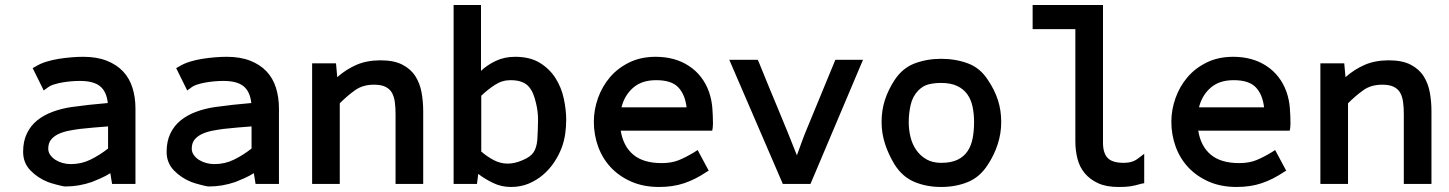

<svg xmlns="http://www.w3.org/2000/svg" viewBox="-20 -732 5766 764"><path d="M298 -219Q275 -216 252.5 -211.5Q230 -207 211 -198Q193 -189 182.5 -175.5Q172 -162 172 -140Q172 -127 180 -115.5Q188 -104 200.5 -96Q213 -88 229 -83.5Q245 -79 262 -79Q304 -79 340.5 -97Q377 -115 410 -141V-229Q381 -227 353.5 -224.5Q326 -222 298 -219ZM419 -43Q402 -32 380.5 -22.5Q359 -13 346 -8Q294 10 241 10Q234 10 224 7.5Q214 5 204 2.5Q194 0 184.5 -3Q175 -6 170 -8Q130 -24 101 -54Q72 -84 72 -128Q72 -170 87 -201Q102 -232 128 -253Q154 -274 189 -287Q224 -300 264 -306Q300 -311 336 -315Q372 -319 409 -322Q404 -368 378 -389Q352 -410 298 -410Q282 -410 264 -408.5Q246 -407 228.5 -404Q211 -401 195 -396Q179 -391 169 -383L154 -372L110 -461L121 -467Q140 -479 164.5 -486.5Q189 -494 214.5 -498Q240 -502 265 -504Q290 -506 311 -506Q365 -506 404.5 -490.5Q444 -475 469.5 -448Q495 -421 507 -383Q519 -345 519 -300V0H426Z M869 -219Q846 -216 823.5 -211.5Q801 -207 782 -198Q764 -189 753.5 -175.5Q743 -162 743 -140Q743 -127 751 -115.5Q759 -104 771.5 -96Q784 -88 800 -83.5Q816 -79 833 -79Q875 -79 911.5 -97Q948 -115 981 -141V-229Q952 -227 924.5 -224.5Q897 -222 869 -219ZM990 -43Q973 -32 951.5 -22.5Q930 -13 917 -8Q865 10 812 10Q805 10 795 7.5Q785 5 775 2.5Q765 0 755.5 -3Q746 -6 741 -8Q701 -24 672 -54Q643 -84 643 -128Q643 -170 658 -201Q673 -232 699 -253Q725 -274 760 -287Q795 -300 835 -306Q871 -311 907 -315Q943 -319 980 -322Q975 -368 949 -389Q923 -410 869 -410Q853 -410 835 -408.5Q817 -407 799.5 -404Q782 -401 766 -396Q750 -391 740 -383L725 -372L681 -461L692 -467Q711 -479 735.5 -486.5Q760 -494 785.5 -498Q811 -502 836 -504Q861 -506 882 -506Q936 -506 975.5 -490.5Q1015 -475 1040.5 -448Q1066 -421 1078 -383Q1090 -345 1090 -300V0H997Z M1322 -425Q1357 -456 1398.5 -474Q1440 -492 1494 -492Q1548 -492 1581.5 -474.5Q1615 -457 1633 -428.5Q1651 -400 1657.5 -364Q1664 -328 1664 -290V0H1554V-279Q1554 -305 1551 -326.5Q1548 -348 1539.5 -363Q1531 -378 1514 -386.5Q1497 -395 1468 -395Q1424 -395 1393.5 -373.5Q1363 -352 1332 -321V0H1222V-480H1317Z M2000 -81Q2028 -81 2058 -94Q2090 -107 2102.5 -125Q2115 -143 2118 -175Q2119 -195 2120 -214.5Q2121 -234 2121 -254Q2121 -271 2119 -288Q2117 -305 2113 -321Q2108 -344 2100.5 -361Q2093 -378 2082 -389.5Q2071 -401 2053.5 -407Q2036 -413 2011 -413Q1978 -413 1949 -394Q1920 -375 1895 -351V-129Q1918 -109 1944.5 -95Q1971 -81 2000 -81ZM1883 -40 1878 0H1785V-712H1894V-450Q1918 -473 1952.5 -489.5Q1987 -506 2030 -506Q2089 -506 2128 -482Q2167 -458 2190.5 -421Q2214 -384 2223.5 -339.5Q2233 -295 2233 -255Q2233 -227 2229 -199Q2225 -171 2215 -144Q2204 -115 2185.5 -87Q2167 -59 2141.5 -37Q2116 -15 2084 -1.5Q2052 12 2013 12Q1975 12 1942 -4Q1909 -20 1883 -40Z M2591 -413Q2534 -413 2499.5 -383Q2465 -353 2453 -305H2712Q2706 -356 2679 -384.5Q2652 -413 2591 -413ZM2613 -83Q2652 -83 2680.5 -94.5Q2709 -106 2742 -126L2756 -135L2800 -53L2790 -47Q2747 -18 2702.5 -3Q2658 12 2603 12Q2540 12 2491.5 -9.5Q2443 -31 2410 -66.5Q2377 -102 2360 -149Q2343 -196 2343 -248Q2343 -295 2359.5 -341.5Q2376 -388 2407 -424.5Q2438 -461 2484 -483.5Q2530 -506 2589 -506Q2666 -506 2721.5 -469.5Q2777 -433 2801 -367Q2812 -335 2814.5 -302.5Q2817 -270 2817 -239Q2817 -230 2816 -223L2814 -212H2450Q2460 -150 2500 -116.5Q2540 -83 2613 -83Z M3151 -114Q3161 -141 3170.5 -167.5Q3180 -194 3191 -220L3304 -494H3414L3205 0H3095L2882 -494H2995L2999 -486Q3037 -392 3075.5 -300Q3114 -208 3151 -114Z M3725 -84Q3765 -84 3790.5 -96.5Q3816 -109 3830.5 -131Q3845 -153 3850.5 -182.5Q3856 -212 3856 -246Q3856 -279 3850 -307.5Q3844 -336 3829 -357Q3814 -378 3788.5 -390Q3763 -402 3725 -402Q3698 -402 3675.5 -396.5Q3653 -391 3634 -372Q3611 -348 3603.5 -314Q3596 -280 3596 -246Q3596 -216 3603 -187Q3610 -158 3626 -135Q3642 -112 3666.5 -98Q3691 -84 3725 -84ZM3540 -414Q3572 -462 3620.5 -480Q3669 -498 3725 -498Q3782 -498 3831 -480Q3880 -462 3911 -414Q3938 -374 3951 -333.5Q3964 -293 3964 -246Q3964 -201 3950 -158Q3936 -115 3911 -77Q3880 -28 3832 -8Q3784 12 3725 12Q3667 12 3619 -8Q3571 -28 3540 -77Q3516 -116 3502 -158.5Q3488 -201 3488 -246Q3488 -293 3501 -333.5Q3514 -374 3540 -414Z M4508 -101 4533 -120V-3L4522 -1Q4508 3 4497.5 5.5Q4487 8 4477 9.5Q4467 11 4456 11.5Q4445 12 4430 12Q4382 12 4349.5 -3Q4317 -18 4296.5 -42.5Q4276 -67 4267.5 -100Q4259 -133 4259 -170V-616H4089V-712H4369V-164Q4369 -123 4387.5 -103.5Q4406 -84 4452 -84Q4486 -84 4508 -101Z M4889 -413Q4832 -413 4797.5 -383Q4763 -353 4751 -305H5010Q5004 -356 4977 -384.5Q4950 -413 4889 -413ZM4911 -83Q4950 -83 4978.5 -94.5Q5007 -106 5040 -126L5054 -135L5098 -53L5088 -47Q5045 -18 5000.5 -3Q4956 12 4901 12Q4838 12 4789.5 -9.5Q4741 -31 4708 -66.5Q4675 -102 4658 -149Q4641 -196 4641 -248Q4641 -295 4657.5 -341.5Q4674 -388 4705 -424.5Q4736 -461 4782 -483.5Q4828 -506 4887 -506Q4964 -506 5019.5 -469.5Q5075 -433 5099 -367Q5110 -335 5112.5 -302.5Q5115 -270 5115 -239Q5115 -230 5114 -223L5112 -212H4748Q4758 -150 4798 -116.5Q4838 -83 4911 -83Z M5334 -425Q5369 -456 5410.5 -474Q5452 -492 5506 -492Q5560 -492 5593.5 -474.5Q5627 -457 5645 -428.5Q5663 -400 5669.5 -364Q5676 -328 5676 -290V0H5566V-279Q5566 -305 5563 -326.5Q5560 -348 5551.5 -363Q5543 -378 5526 -386.5Q5509 -395 5480 -395Q5436 -395 5405.5 -373.5Q5375 -352 5344 -321V0H5234V-480H5329Z"/></svg>

Font: Codetta
Style: Bold
Weight: 700
Designer: Ulrich Proeller
Foundry: PROSA GmbH
Version: Version 2.00;September 29, 2018;FontCreator 11.5.0.2427 64-b